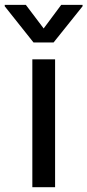

<svg xmlns="http://www.w3.org/2000/svg" viewBox="-67 -775 362 795"><path d="M66.9 0V-529.3H161.1V0ZM40 -754.9 113.8 -657.2 186.5 -754.9H274.9V-749L154.8 -599.1H71.8L-47.4 -749V-754.9Z"/></svg>

Font: Inter Cardless Tabular
Style: Regular
Weight: 400
Designer: Rasmus Andersson
Foundry: rsms
Version: Version 4.000;git-4fc901f